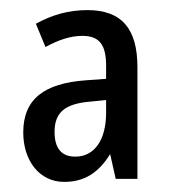

<svg xmlns="http://www.w3.org/2000/svg" viewBox="-20 -742 342 380"><path d="M153 -722C116 -722 84 -713 51 -695L70 -649C96 -663 119 -671 143 -671C177 -671 190 -653 190 -612V-586L149 -583C69 -577 26 -547 26 -480C26 -424 58 -382 107 -382C147 -382 175 -400 198 -437L209 -388H252V-609C252 -685 221 -722 153 -722ZM160 -541 190 -544V-519C190 -465 167 -432 129 -432C102 -432 88 -448 88 -481C88 -520 109 -537 160 -541Z"/></svg>

Font: Noto Sans Lao Looped ExtraCondensed
Style: Regular
Weight: 400
Width: 2
Designer: Mark Frömberg, Ben Mitchell
Foundry: The Fontpad Ltd
Version: Version 1.002